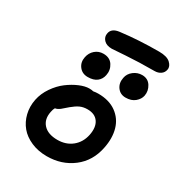

<svg xmlns="http://www.w3.org/2000/svg" viewBox="-187 -949 970 1044"><g transform="rotate(30 298.0 -427.0)"><path d="M275.9 -710.9Q241.7 -710.9 224.9 -729.2Q208 -747.6 212.9 -771Q218.8 -806.2 267.1 -812Q378.9 -826.2 506.8 -826.2Q556.6 -826.2 578.1 -806.2Q599.6 -786.1 595.2 -764.2Q591.8 -744.6 575.9 -733.4Q560.1 -722.2 537.1 -722.2Q439.9 -722.2 359.4 -716.6Q278.8 -710.9 275.9 -710.9ZM473.1 -518.1Q439.5 -518.1 420.7 -543.7Q401.9 -569.3 409.2 -605Q414.1 -632.8 438 -651.4Q461.9 -669.9 491.2 -669.9Q527.8 -669.9 546.1 -640.9Q564.5 -611.8 558.1 -579.1Q553.2 -555.2 531 -536.6Q508.8 -518.1 473.1 -518.1ZM238.8 -512.2Q204.1 -512.2 184.6 -537.6Q165 -563 171.9 -597.2Q177.7 -627.4 199.5 -646.2Q221.2 -665 251 -665Q291.5 -665 310.3 -635.7Q329.1 -606.4 321.8 -571.8Q316.4 -544.4 295.7 -528.3Q274.9 -512.2 238.8 -512.2ZM261.2 -27.8Q207 -27.8 163.1 -46.9Q119.1 -65.9 92.5 -97.9Q65.9 -129.9 55.4 -172.9Q44.9 -215.8 54.2 -262.2Q63 -305.7 89.8 -344.7Q116.7 -383.8 149.9 -408.7Q183.1 -433.6 217.5 -448.2Q252 -462.9 278.8 -462.9Q293.9 -462.9 304.2 -460Q318.8 -462.9 335 -462.9Q403.3 -462.9 448 -430.7Q492.7 -398.4 508.1 -345Q523.4 -291.5 509.8 -225.1Q491.7 -132.8 423.1 -80.3Q354.5 -27.8 261.2 -27.8ZM160.2 -248Q149.4 -196.8 178.5 -165.3Q207.5 -133.8 267.1 -133.8Q320.3 -133.8 357.7 -163.8Q395 -193.8 405.8 -245.1Q416.5 -297.9 395.3 -328.9Q374 -359.9 327.1 -359.9Q300.8 -359.9 280.5 -350.6Q260.3 -341.3 235.8 -320.8Q228 -314.5 215.8 -303.5Q203.6 -292.5 198.7 -288.8Q193.8 -285.2 186 -281Q178.2 -276.9 169.9 -275.9Q163.6 -266.1 160.2 -248Z"/></g></svg>

Font: Shantell Sans Irregular
Style: Italic
Weight: 500
Italic angle: -11.31°
Designer: Stephen Nixon, Anya Danilova, Shantell Martin
Foundry: Arrow Type
Version: Version 1.006;[9816181b4]